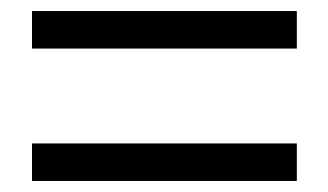

<svg xmlns="http://www.w3.org/2000/svg" viewBox="-20 -543 595 348"><path d="M38 -523H518V-455H38ZM38 -283H518V-215H38Z"/></svg>

Font: Merged Yaku Han JP
Style: Regular
Weight: 400
Designer: Ryoko NISHIZUKA 西塚涼子 (kana, bopomofo & ideographs); Paul D. Hunt (Latin, Greek & Cyrillic); Sandoll Communications 산돌커뮤니
Foundry: Adobe
Version: Version 2.004